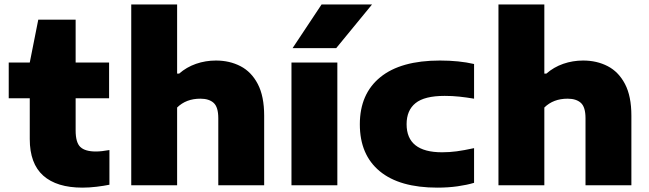

<svg xmlns="http://www.w3.org/2000/svg" viewBox="-20 -828 2900 858"><path d="M348.5 10.5Q233.5 10.5 173.2 -43.2Q113 -97 113 -206.5V-389H19V-548.5H113L151 -740H318V-548.5H467.5V-389H318V-245Q318 -191 339.2 -171Q360.5 -151 408.5 -151Q433 -151 469 -157.5V-2.5Q444.5 2.5 411.8 6.5Q379 10.5 348.5 10.5Z M566.5 0V-808H771.5V-499H780.5Q813.5 -528 856 -542.8Q898.5 -557.5 945 -557.5Q1006 -557.5 1054.8 -532.2Q1103.5 -507 1132 -452.5Q1160.5 -398 1160.5 -311V0H955.5V-299.5Q955.5 -349.5 934.8 -368.2Q914 -387 875.5 -387Q811.5 -387 771.5 -347.5V0Z M1282.5 0V-548.5H1487.5V0ZM1287.5 -613 1417 -808H1642.5L1482.5 -613Z M1934.5 10.5Q1765.5 10.5 1676.8 -63Q1588 -136.5 1588 -272.5Q1588 -408.5 1679.5 -483Q1771 -557.5 1946 -557.5Q2031.5 -557.5 2098.5 -542V-387Q2063 -393 2032.2 -396.2Q2001.5 -399.5 1967 -399.5Q1877 -399.5 1837 -367.2Q1797 -335 1797 -273Q1797 -147.5 1955.5 -147.5Q1989 -147.5 2020.8 -151.8Q2052.5 -156 2098.5 -166V-11Q2067 -1.5 2025 4.5Q1983 10.5 1934.5 10.5Z M2207.5 0V-808H2412.5V-499H2421.5Q2454.5 -528 2497 -542.8Q2539.5 -557.5 2586 -557.5Q2647 -557.5 2695.8 -532.2Q2744.5 -507 2773 -452.5Q2801.5 -398 2801.5 -311V0H2596.5V-299.5Q2596.5 -349.5 2575.8 -368.2Q2555 -387 2516.5 -387Q2452.5 -387 2412.5 -347.5V0Z"/></svg>

Font: Encode Sans Exp XBd
Style: Regular
Weight: 800
Width: 7
Designer: Multiple Designers
Foundry: Impallari Type
Version: Version 3.002; ttfautohint (v1.8.3) -l 8 -r 50 -G 200 -x 14 